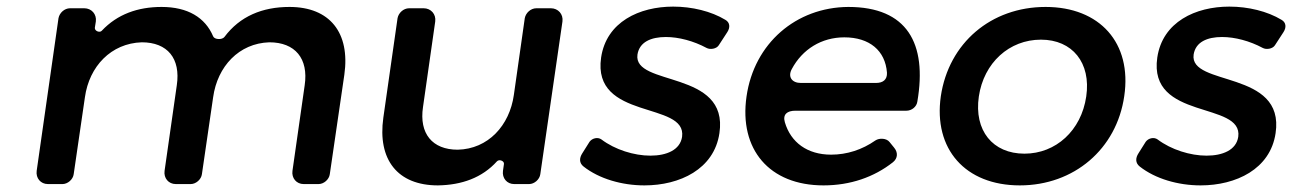

<svg xmlns="http://www.w3.org/2000/svg" viewBox="-20 -557 3910 581"><path d="M856 -536C774 -536 706 -508 659 -445C652 -436 629 -437 625 -447C601 -504 548 -536 469 -536C397 -536 335 -514 288 -464C282 -457 266 -463 267 -473L270 -492C273 -514 257 -532 235 -532H192C175 -532 160 -518 157 -502L91 -40C88 -18 103 0 125 0H169C185 0 201 -14 203 -30L237 -263C250 -356 316 -426 409 -429C487 -429 527 -380 515 -299L478 -40C475 -18 490 0 512 0H557C573 0 589 -14 591 -30L625 -263C638 -356 703 -426 795 -429C873 -429 914 -380 902 -299L865 -40C862 -18 877 0 899 0H944C960 0 976 -14 978 -30L1022 -331C1040 -458 978 -536 856 -536Z M1647 -532H1603C1586 -532 1571 -518 1568 -502L1535 -270C1522 -177 1457 -106 1365 -104C1288 -104 1248 -153 1260 -233L1297 -492C1300 -514 1284 -532 1262 -532H1218C1201 -532 1186 -518 1183 -502L1140 -201C1122 -74 1183 4 1305 4C1377 3 1439 -19 1484 -69C1491 -76 1506 -70 1505 -61L1502 -40C1499 -18 1514 0 1536 0H1581C1597 0 1613 -14 1615 -30L1682 -492C1685 -514 1669 -532 1647 -532Z M2017 -537C1915 -537 1815 -491 1799 -383C1771 -191 2059 -252 2044 -143C2038 -103 1997 -86 1948 -86C1899 -86 1841 -104 1800 -135C1789 -143 1772 -139 1764 -128L1742 -93C1733 -79 1732 -64 1746 -53C1793 -16 1862 4 1930 4C2037 4 2141 -45 2157 -154C2186 -347 1895 -294 1909 -392C1915 -430 1950 -445 1995 -445C2034 -445 2079 -433 2118 -412C2129 -406 2148 -409 2155 -420L2181 -460C2190 -474 2189 -489 2175 -497C2132 -523 2074 -537 2017 -537Z M2547 -536C2389 -535 2262 -426 2239 -265C2216 -105 2308 4 2472 4C2553 4 2625 -21 2682 -66C2697 -78 2698 -96 2685 -111L2672 -127C2663 -139 2641 -140 2629 -132C2589 -104 2543 -89 2495 -89C2423 -89 2373 -126 2355 -187C2348 -211 2362 -222 2387 -222H2723C2739 -222 2754 -234 2756 -250C2786 -426 2725 -536 2547 -536ZM2376 -348C2408 -408 2466 -444 2535 -444C2611 -444 2659 -404 2664 -337C2665 -316 2652 -306 2631 -306H2403C2377 -306 2363 -324 2376 -348Z M3144 -536C2979 -536 2851 -427 2827 -266C2804 -106 2901 4 3066 4C3230 4 3359 -106 3382 -266C3406 -427 3308 -536 3144 -536ZM3130 -437C3225 -437 3282 -367 3267 -265C3252 -162 3175 -92 3080 -92C2984 -92 2927 -162 2942 -265C2957 -367 3034 -437 3130 -437Z M3700 -537C3598 -537 3498 -491 3482 -383C3454 -191 3742 -252 3727 -143C3721 -103 3680 -86 3631 -86C3582 -86 3524 -104 3483 -135C3472 -143 3455 -139 3447 -128L3425 -93C3416 -79 3415 -64 3429 -53C3476 -16 3545 4 3613 4C3720 4 3824 -45 3840 -154C3869 -347 3578 -294 3592 -392C3598 -430 3633 -445 3678 -445C3717 -445 3762 -433 3801 -412C3812 -406 3831 -409 3838 -420L3864 -460C3873 -474 3872 -489 3858 -497C3815 -523 3757 -537 3700 -537Z"/></svg>

Font: Trueno
Style: RoundIt
Weight: 400
Designer: Julieta Ulanovsky, Jasper
Foundry: Julieta Ulanovsky, Cannot Into Space Fonts
Version: Version 3.001